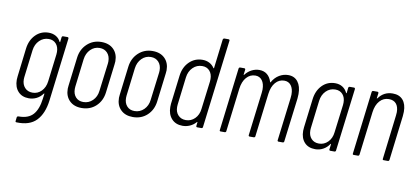

<svg xmlns="http://www.w3.org/2000/svg" viewBox="-78 -979 3177 1458"><g transform="rotate(10 1510.0 -249.5)"><path d="M340 -504H373Q382 -504 382 -494L322 -6Q309 97 257 151Q205 205 104 201Q94 201 96 191L99 164Q100 154 113 154Q187 154 223.5 113Q260 72 270 -10L275 -48Q275 -51 273 -51.5Q271 -52 270 -49Q250 -22 222.5 -8.5Q195 5 164 5Q111 5 80.5 -28.5Q50 -62 50 -118Q50 -127 52 -145L78 -362Q86 -429 127 -470.5Q168 -512 228 -512Q259 -512 283.5 -498Q308 -484 320 -458Q322 -456 323.5 -456Q325 -456 325 -459L329 -494Q331 -504 340 -504ZM287 -147 313 -359Q314 -365 314 -378Q314 -417 293 -441Q272 -465 236 -465Q195 -465 165 -435.5Q135 -406 129 -359L103 -147Q102 -141 102 -131Q102 -91 124.5 -66.5Q147 -42 184 -42Q224 -42 252.5 -71Q281 -100 287 -147Z M443 -118Q443 -126 445 -142L472 -362Q480 -428 525 -470Q570 -512 634 -512Q694 -512 728.5 -477.5Q763 -443 763 -386Q763 -378 761 -362L734 -142Q726 -75 681.5 -33.5Q637 8 571 8Q512 8 477.5 -26.5Q443 -61 443 -118ZM683 -144 710 -359Q711 -365 711 -375Q711 -416 688.5 -440.5Q666 -465 629 -465Q588 -465 558.5 -435.5Q529 -406 523 -359L497 -144Q496 -138 496 -126Q496 -87 517.5 -63Q539 -39 576 -39Q618 -39 648 -68.5Q678 -98 683 -144Z M838 -118Q838 -126 840 -142L867 -362Q875 -428 920 -470Q965 -512 1029 -512Q1089 -512 1123.5 -477.5Q1158 -443 1158 -386Q1158 -378 1156 -362L1129 -142Q1121 -75 1076.5 -33.5Q1032 8 966 8Q907 8 872.5 -26.5Q838 -61 838 -118ZM1078 -144 1105 -359Q1106 -365 1106 -375Q1106 -416 1083.5 -440.5Q1061 -465 1024 -465Q983 -465 953.5 -435.5Q924 -406 918 -359L892 -144Q891 -138 891 -126Q891 -87 912.5 -63Q934 -39 971 -39Q1013 -39 1043 -68.5Q1073 -98 1078 -144Z M1548 -700H1580Q1585 -700 1587.5 -697Q1590 -694 1589 -690L1505 -10Q1505 -6 1502 -3Q1499 0 1494 0H1462Q1458 0 1455.5 -3Q1453 -6 1454 -10L1457 -38Q1458 -40 1456.5 -40.5Q1455 -41 1453 -39Q1433 -16 1406 -4Q1379 8 1350 8Q1296 8 1265 -26.5Q1234 -61 1234 -117Q1234 -133 1235 -141L1262 -362Q1270 -429 1312 -470.5Q1354 -512 1414 -512Q1443 -512 1466.5 -500Q1490 -488 1505 -465Q1506 -463 1508 -463.5Q1510 -464 1510 -466L1537 -690Q1538 -694 1541 -697Q1544 -700 1548 -700ZM1470 -144 1497 -359Q1498 -365 1498 -378Q1498 -417 1477 -441Q1456 -465 1420 -465Q1378 -465 1348 -435.5Q1318 -406 1312 -359L1286 -144Q1285 -138 1285 -126Q1285 -87 1307.5 -63Q1330 -39 1367 -39Q1407 -39 1436 -68Q1465 -97 1470 -144Z M2176 -382Q2176 -371 2174 -347L2132 -10Q2132 -6 2129 -3Q2126 0 2122 0H2089Q2085 0 2082.5 -3Q2080 -6 2081 -10L2122 -342Q2124 -360 2124 -369Q2124 -414 2105 -439Q2086 -464 2053 -464Q2012 -464 1984.5 -432Q1957 -400 1950 -344L1909 -10Q1909 -6 1906 -3Q1903 0 1898 0H1866Q1862 0 1859.5 -3Q1857 -6 1858 -10L1899 -342Q1901 -360 1901 -368Q1901 -413 1882 -438.5Q1863 -464 1830 -464Q1789 -464 1761 -432Q1733 -400 1726 -344L1685 -10Q1685 -6 1682 -3Q1679 0 1674 0H1643Q1633 0 1635 -10L1694 -494Q1696 -504 1705 -504H1736Q1745 -504 1745 -494L1740 -457Q1740 -454 1741.5 -453.5Q1743 -453 1745 -456Q1766 -483 1794 -497Q1822 -511 1852 -511Q1888 -511 1912.5 -491Q1937 -471 1948 -434Q1948 -429 1953 -436Q1974 -473 2006.5 -492Q2039 -511 2075 -511Q2123 -511 2149.5 -476.5Q2176 -442 2176 -382Z M2550 -504H2582Q2591 -504 2591 -494L2531 -10Q2531 -6 2528 -3Q2525 0 2520 0H2488Q2484 0 2481.5 -3Q2479 -6 2480 -10L2485 -49Q2485 -52 2483 -52.5Q2481 -53 2480 -50Q2461 -22 2433 -7Q2405 8 2373 8Q2319 8 2289 -25Q2259 -58 2259 -114Q2259 -122 2261 -142L2288 -362Q2296 -429 2336.5 -470.5Q2377 -512 2437 -512Q2469 -512 2493 -497Q2517 -482 2530 -454Q2531 -451 2532.5 -451.5Q2534 -452 2535 -455L2539 -494Q2541 -504 2550 -504ZM2496 -144 2523 -359Q2524 -365 2524 -378Q2524 -417 2503 -441Q2482 -465 2446 -465Q2404 -465 2374.5 -435.5Q2345 -406 2339 -359L2313 -144Q2312 -138 2312 -126Q2312 -87 2334 -63Q2356 -39 2393 -39Q2433 -39 2462 -68Q2491 -97 2496 -144Z M2987 -389Q2987 -379 2985 -355L2943 -10Q2941 0 2932 0H2900Q2890 0 2892 -10L2933 -350Q2935 -368 2935 -376Q2935 -418 2915.5 -441Q2896 -464 2859 -464Q2817 -464 2788.5 -432Q2760 -400 2753 -344L2712 -10Q2710 0 2701 0H2669Q2659 0 2661 -10L2720 -494Q2722 -504 2731 -504H2763Q2772 -504 2772 -494L2767 -456Q2766 -453 2768 -453Q2770 -453 2772 -455Q2812 -511 2881 -511Q2932 -511 2959.5 -479Q2987 -447 2987 -389Z"/></g></svg>

Font: Barlow Condensed Light
Style: Italic
Weight: 300
Width: 3
Italic angle: -7°
Designer: Jeremy Tribby
Foundry: Tribby Type
Version: Version 1.408